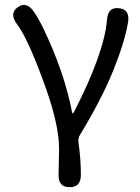

<svg xmlns="http://www.w3.org/2000/svg" viewBox="-20 -575 580 793"><path d="M267 198Q220 198 222 145L223 91Q224 65 224 39Q224 -67 156 -248Q92 -421 49 -477Q18 -519 53 -545Q88 -571 119 -528Q152 -482 202 -361Q255 -230 277 -114Q278 -107 280.5 -107Q283 -107 288 -117Q411 -358 422 -494Q426 -547 472 -541Q517 -536 509 -484Q496 -404 449 -287Q401 -167 311 -19Q302 -5 304 12Q314 82 314 147Q314 199 267 198Z"/></svg>

Font: Resource Han Rounded HK
Style: Regular
Weight: 400
Designer: Cyano Hao (round all glyphs); Ryoko NISHIZUKA  (kana, bopomofo & ideographs); Paul D. Hunt (Latin, Greek & Cyrillic); Sa
Foundry: Cyano Hao
Version: 0.990